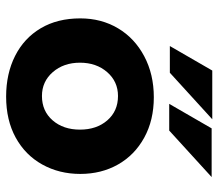

<svg xmlns="http://www.w3.org/2000/svg" viewBox="-62 -622 696 611"><g transform="rotate(90 285.5 -316.0)"><path d="M289 -458Q362 -458 417.5 -427.5Q473 -397 503 -344Q533 -291 533 -224Q533 -157 503 -103Q473 -49 417.5 -18.5Q362 12 287 12Q214 12 157.5 -16.5Q101 -45 69.5 -98Q38 -151 38 -224Q38 -291 69.5 -344Q101 -397 158.5 -427.5Q216 -458 289 -458ZM285 -102Q333 -102 362.5 -136Q392 -170 392 -223Q392 -276 362.5 -310Q333 -344 285 -344Q239 -344 209 -309.5Q179 -275 179 -223Q179 -171 209 -136.5Q239 -102 285 -102ZM211 -509H126L204 -644H359ZM395 -507H310L388 -642H543Z"/></g></svg>

Font: Josefin Sans
Style: Bold
Weight: 700
Designer: Santiago Orozco
Foundry: Typemade
Version: Version 2.000